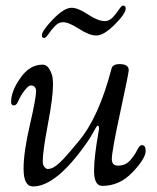

<svg xmlns="http://www.w3.org/2000/svg" viewBox="-20 -661 565 692"><path d="M131 -534Q131 -550 171 -591.5Q211 -633 238 -633Q261 -633 297 -609Q333 -585 358 -585Q374 -585 387 -599Q400 -613 409 -627Q418 -641 424 -641Q433 -641 433 -630Q433 -612 393.5 -572.5Q354 -533 327 -533Q302 -533 265 -557Q228 -581 207 -581Q191 -581 177.5 -566.5Q164 -552 154.5 -538Q145 -524 139 -524Q131 -524 131 -534ZM20 -294Q20 -332 53.5 -380Q87 -428 133 -428Q149 -428 158.5 -411Q168 -394 169.5 -380.5Q171 -367 171 -355Q171 -310 152.5 -212.5Q134 -115 134 -79Q134 -67 140 -59.5Q146 -52 152 -52Q157 -52 162.5 -53.5Q168 -55 174 -58.5Q180 -62 185 -66Q190 -70 197.5 -77Q205 -84 209.5 -89Q214 -94 222.5 -103.5Q231 -113 236 -119Q241 -125 251 -137Q261 -149 266 -155Q337 -241 382 -414Q386 -430 411 -430Q444 -430 444 -408Q444 -398 413.5 -257Q383 -116 383 -88Q383 -64 405 -64Q432 -64 448.5 -82.5Q465 -101 474 -119.5Q483 -138 491 -138Q505 -138 505 -117Q505 -90 458 -40.5Q411 9 349 9Q319 9 319 -45Q319 -73 323.5 -109Q328 -145 332.5 -170Q337 -195 337 -197Q337 -208 332 -208Q330 -208 326 -201.5Q322 -195 313 -178.5Q304 -162 291 -144Q182 11 99 11Q65 11 65 -53Q65 -113 87.5 -210Q110 -307 110 -332Q110 -353 90 -353Q83 -353 69 -335.5Q55 -318 45 -295Q39 -281 30 -281Q20 -281 20 -294Z"/></svg>

Font: OFL Sorts Mill Goudy TT
Style: Italic
Weight: 500
Italic angle: -6°
Version: Version 003.000